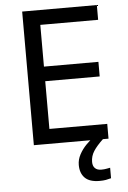

<svg xmlns="http://www.w3.org/2000/svg" viewBox="-61 -758 679 1022"><g transform="rotate(-5 278.0 -247.0)"><path d="M496 0H97V-714H496V-635H187V-412H478V-334H187V-79H496ZM398 116Q398 138 410 149.5Q422 161 443 161Q460 161 471.5 158.5Q483 156 491 155V211Q477 215 463 217.5Q449 220 429 220Q376 220 351 195Q326 170 326 126Q326 97 340.5 70Q355 43 376.5 21Q398 -1 418 -15L466 0Q432 32 415 58.5Q398 85 398 116Z"/></g></svg>

Font: Noto Sans Thaana
Style: Regular
Weight: 400
Designer: Monotype Design Team
Foundry: Monotype Imaging Inc.
Version: Version 2.001